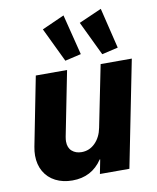

<svg xmlns="http://www.w3.org/2000/svg" viewBox="-88 -858 761 933"><g transform="rotate(-10 292.5 -391.5)"><path d="M475.6 0H330.1L343.8 -69.8H341.3Q289.6 7.8 193.8 7.8Q147 7.8 110.8 -10.7Q74.7 -29.3 54.9 -63.5Q35.2 -97.7 35.2 -142.6Q35.2 -163.6 39.6 -186L106.4 -525.4H260.7L197.8 -207.5Q195.3 -193.8 195.3 -184.1Q195.3 -152.8 214.1 -136.5Q232.9 -120.1 261.7 -120.1Q300.3 -120.1 328.4 -148.2Q356.4 -176.3 365.2 -221.7L426.3 -525.4H580.1ZM179.2 -740.2 289.6 -789.6 339.8 -589.8 260.3 -571.3ZM361.3 -740.2 473.6 -789.6 522 -589.8 442.4 -571.3Z"/></g></svg>

Font: Reddit Sans Chocolate ExBold
Style: Italic
Weight: 800
Italic angle: -11.25°
Designer: Stephen Hutchings
Version: Version 1.013